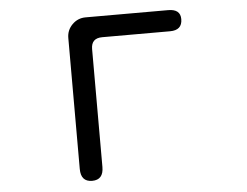

<svg xmlns="http://www.w3.org/2000/svg" viewBox="-52 -772 1103 857"><g transform="rotate(-5 500.0 -343.5)"><path d="M361.3 -708H731.4Q786.1 -708 786.1 -663.1Q786.1 -613.3 731.4 -613.3H427.7Q377.9 -613.3 377.9 -564.5V-36.1Q377.9 21.5 327.1 21.5Q276.4 21.5 276.4 -36.1V-623Q276.4 -658.2 301.3 -683.1Q326.2 -708 361.3 -708Z"/></g></svg>

Font: FakePearl
Style: Regular
Weight: 400
Version: Version 1.2